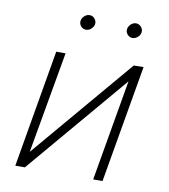

<svg xmlns="http://www.w3.org/2000/svg" viewBox="-81 -782 748 850"><g transform="rotate(10 293.5 -356.5)"><path d="M484.4 -527.8 97.2 -71.3 177.7 -528.3H135.7L44.9 0H87.9L473.6 -454.6L395 0H437L528.3 -528.3ZM217.8 -680.2Q216.8 -667 225.8 -657Q234.9 -647 248.5 -647Q261.2 -647 272 -657Q282.7 -667 284.2 -679.7Q285.2 -692.4 276.1 -703.1Q267.1 -713.9 252.9 -713.4Q240.2 -713.4 229.5 -703.1Q218.8 -692.9 217.8 -680.2ZM426.8 -679.7Q425.8 -667 434.8 -657Q443.8 -647 457.5 -646.5Q470.2 -647 481.2 -656.7Q492.2 -666.5 493.2 -679.7Q494.1 -692.9 484.9 -703.1Q475.6 -713.4 462.4 -713.4Q449.2 -713.4 438.7 -703.1Q428.2 -692.9 426.8 -679.7Z"/></g></svg>

Font: Roboto Mono ExtraLight
Style: Italic
Weight: 250
Italic angle: -10°
Monospace: yes
Designer: Google
Version: Version 3.000